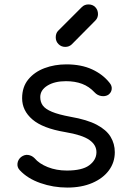

<svg xmlns="http://www.w3.org/2000/svg" viewBox="-20 -843 580 868"><path d="M284 5Q221 5 162.5 -15.5Q104 -36 69 -74Q57 -87 59 -104Q61 -121 75 -133Q91 -145 107.5 -142.5Q124 -140 136 -128Q157 -103 196 -87.5Q235 -72 282 -72Q351 -72 383 -95.5Q415 -119 416 -153Q417 -187 384.5 -210Q352 -233 274 -246Q173 -263 126.5 -303Q80 -343 80 -399Q80 -450 108 -484Q136 -518 181.5 -535Q227 -552 280 -552Q347 -552 396 -529.5Q445 -507 475 -469Q487 -455 485 -439.5Q483 -424 469 -414Q455 -406 437.5 -409Q420 -412 408 -425Q383 -452 351 -464Q319 -476 278 -476Q227 -476 194.5 -456Q162 -436 162 -404Q162 -382 173.5 -366Q185 -350 215 -337.5Q245 -325 299 -315Q374 -302 417.5 -279Q461 -256 480 -224.5Q499 -193 499 -155Q499 -109 472.5 -73Q446 -37 397.5 -16Q349 5 284 5ZM275 -631Q257 -631 244.5 -643.5Q232 -656 232 -674Q232 -692 242 -703L350 -811Q362 -823 380 -823Q399 -823 411 -810.5Q423 -798 423 -779Q423 -771 420 -763.5Q417 -756 411 -750L304 -642Q292 -631 275 -631Z"/></svg>

Font: Comfortaa Medium
Style: Regular
Weight: 500
Designer: Johan Aakerlund
Foundry: Johan Aakerlund
Version: Version 3.104; ttfautohint (v1.8.1.43-b0c9)